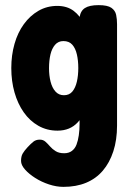

<svg xmlns="http://www.w3.org/2000/svg" viewBox="-20 -513 514 748"><path d="M227 215Q200 215 171 205.5Q142 196 117.5 180.5Q93 165 77.5 147.5Q62 130 62 114Q62 96 68.5 85Q75 74 87 61Q100 47 110 39Q120 31 135 31Q148 31 157 39Q166 47 175 57.5Q184 68 197 76Q210 84 230 84Q248 84 260 75Q272 66 278 50.5Q284 35 287 14Q290 -7 290 -30V-444Q293 -470 310.5 -481.5Q328 -493 364 -493Q399 -493 414 -482.5Q429 -472 432.5 -455Q436 -438 436 -419V-24Q436 32 421.5 76.5Q407 121 380.5 152Q354 183 315.5 199Q277 215 227 215ZM204 -4Q163 -4 129.5 -23Q96 -42 72.5 -75.5Q49 -109 36.5 -153Q24 -197 24 -248Q24 -298 36.5 -342Q49 -386 73 -419Q97 -452 130 -471Q163 -490 203 -490Q241 -490 266.5 -471Q292 -452 308.5 -418.5Q325 -385 332 -341Q339 -297 339 -246Q339 -179 326 -124Q313 -69 283 -36.5Q253 -4 204 -4ZM229 -142Q250 -142 262 -156.5Q274 -171 279.5 -195Q285 -219 285 -248Q285 -277 279.5 -301Q274 -325 261.5 -339Q249 -353 227 -353Q207 -353 194.5 -338.5Q182 -324 176.5 -300.5Q171 -277 171 -247Q171 -219 177 -195Q183 -171 196 -156.5Q209 -142 229 -142Z"/></svg>

Font: Fredoka Condensed SemiBold
Style: Regular
Weight: 600
Width: 3
Designer: Ben Nathan
Foundry: Milena B. Brandão, Ben Nathan
Version: Version 2.001